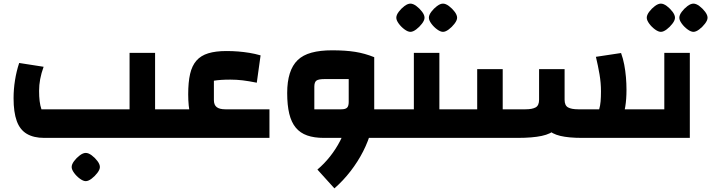

<svg xmlns="http://www.w3.org/2000/svg" viewBox="-20 -762 3930 1061"><path d="M837 0V-158H914V0ZM224 0Q166 0 128 -22.5Q90 -45 72.5 -93.5Q55 -142 55 -219Q55 -269 63 -319Q71 -369 86 -414L221 -393Q208 -357 202 -324.5Q196 -292 196 -260Q196 -228 199 -203.5Q202 -179 209 -158H696V-470H837V0ZM914 0V-158Q924 -158 929 -136.5Q934 -115 934 -79Q934 -42 929 -21Q924 0 914 0ZM454 239Q440 239 421.5 225.5Q403 212 389.5 193.5Q376 175 376 161Q376 146 389.5 128Q403 110 421 96.5Q439 83 454 83Q469 83 487 96.5Q505 110 518.5 128Q532 146 532 161Q532 175 518 193.5Q504 212 486 225.5Q468 239 454 239Z M1240 0Q1178 0 1136 -12.5Q1094 -25 1068.5 -53Q1043 -81 1031.5 -127.5Q1020 -174 1020 -241Q1020 -308 1030.5 -353.5Q1041 -399 1065.5 -427Q1090 -455 1131 -467.5Q1172 -480 1231 -480Q1265 -480 1296 -477.5Q1327 -475 1358 -470Q1389 -465 1420 -456L1399 -305Q1354 -314 1321 -318Q1288 -322 1253 -322Q1224 -322 1202 -320.5Q1180 -319 1162 -316V-209Q1162 -182 1177.5 -170Q1193 -158 1225 -158H1469V0ZM914 0V-158H1151L1248 0ZM914 0Q904 0 899 -21Q894 -42 894 -79Q894 -115 899 -136.5Q904 -158 914 -158Z M1988 0V-158H2135V0ZM1769 0Q1716 0 1677.5 -13.5Q1639 -27 1614.5 -56.5Q1590 -86 1578.5 -133.5Q1567 -181 1567 -248Q1567 -311 1581.5 -356.5Q1596 -402 1625 -430Q1654 -458 1701.5 -471Q1749 -484 1815 -484Q1889 -484 1942.5 -475.5Q1996 -467 2048 -446V-158L1971 0ZM1828 279 1734 175Q1772 143 1804 102.5Q1836 62 1859 17.5Q1882 -27 1894.5 -71.5Q1907 -116 1907 -158H2048Q2048 -102 2032 -42.5Q2016 17 1987 74Q1958 131 1917.5 183.5Q1877 236 1828 279ZM1717 -158H1866Q1889 -158 1898 -167Q1907 -176 1907 -199V-325H1773Q1740 -325 1728.5 -316.5Q1717 -308 1717 -283ZM2135 0V-158Q2145 -158 2150 -136.5Q2155 -115 2155 -79Q2155 -42 2150 -21Q2145 0 2135 0Z M2408 0V-158H2485V0ZM2135 0V-158H2340L2267 -86V-470H2408V0ZM2135 0Q2125 0 2120 -21Q2115 -42 2115 -79Q2115 -115 2120 -136.5Q2125 -158 2135 -158ZM2485 0V-158Q2495 -158 2500 -136.5Q2505 -115 2505 -79Q2505 -42 2500 -21Q2495 0 2485 0ZM2248 -586Q2234 -586 2215.5 -599.5Q2197 -613 2183.5 -631.5Q2170 -650 2170 -664Q2170 -679 2183.5 -697Q2197 -715 2215 -728.5Q2233 -742 2248 -742Q2263 -742 2281 -728.5Q2299 -715 2312.5 -697Q2326 -679 2326 -664Q2326 -650 2312 -631.5Q2298 -613 2280 -599.5Q2262 -586 2248 -586ZM2428 -586Q2414 -586 2395.5 -599.5Q2377 -613 2363.5 -631.5Q2350 -650 2350 -664Q2350 -679 2363.5 -697Q2377 -715 2395 -728.5Q2413 -742 2428 -742Q2443 -742 2461 -728.5Q2479 -715 2492.5 -697Q2506 -679 2506 -664Q2506 -650 2492 -631.5Q2478 -613 2460 -599.5Q2442 -586 2428 -586Z M3189 0 3357 -158H3519V0ZM3196 0Q3123 0 3076.5 -11Q3030 -22 3004.5 -48.5Q2979 -75 2969 -122.5Q2959 -170 2959 -241V-380H3100V-211Q3100 -179 3119 -168.5Q3138 -158 3175 -158H3291Q3297 -178 3299 -202Q3301 -226 3301 -257Q3301 -304 3293 -351Q3285 -398 3273 -448L3412 -469Q3423 -439 3429.5 -405Q3436 -371 3439 -335.5Q3442 -300 3442 -266Q3442 -161 3415.5 -103.5Q3389 -46 3334.5 -23Q3280 0 3196 0ZM2485 0V-158H2617V-380H2758V0ZM2758 0V-158H2884Q2921 -158 2940 -168.5Q2959 -179 2959 -211V-380H3100V-241Q3100 -170 3089.5 -122.5Q3079 -75 3052 -48.5Q3025 -22 2973.5 -11Q2922 0 2840 0ZM2485 0Q2475 0 2470 -21Q2465 -42 2465 -79Q2465 -115 2470 -136.5Q2475 -158 2485 -158ZM3519 0V-158Q3529 -158 3534 -136.5Q3539 -115 3539 -79Q3539 -42 3534 -21Q3529 0 3519 0Z M3519 0V-158H3724L3651 -86V-470H3792V0ZM3519 0Q3509 0 3504 -21Q3499 -42 3499 -79Q3499 -115 3504 -136.5Q3509 -158 3519 -158ZM3632 -586Q3618 -586 3599.5 -599.5Q3581 -613 3567.5 -631.5Q3554 -650 3554 -664Q3554 -679 3567.5 -697Q3581 -715 3599 -728.5Q3617 -742 3632 -742Q3647 -742 3665 -728.5Q3683 -715 3696.5 -697Q3710 -679 3710 -664Q3710 -650 3696 -631.5Q3682 -613 3664 -599.5Q3646 -586 3632 -586ZM3812 -586Q3798 -586 3779.5 -599.5Q3761 -613 3747.5 -631.5Q3734 -650 3734 -664Q3734 -679 3747.5 -697Q3761 -715 3779 -728.5Q3797 -742 3812 -742Q3827 -742 3845 -728.5Q3863 -715 3876.5 -697Q3890 -679 3890 -664Q3890 -650 3876 -631.5Q3862 -613 3844 -599.5Q3826 -586 3812 -586Z"/></svg>

Font: Changa ExtraLight
Style: Bold
Weight: 700
Version: Version 3.002; ttfautohint (v1.8.2)